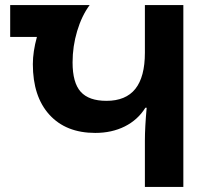

<svg xmlns="http://www.w3.org/2000/svg" viewBox="-20 -734 830 754"><path d="M549 -182Q549 -234 556 -311H551Q521 -263 470 -237.5Q419 -212 354 -212Q239 -212 174 -283.5Q109 -355 109 -482Q109 -531 125 -589H20V-714H332Q301 -672 283 -612Q265 -552 265 -489Q265 -409 297 -373.5Q329 -338 398 -338Q474 -338 511.5 -385Q549 -432 549 -527V-714H700V0H549Z"/></svg>

Font: Noto Sans Georgian
Style: Regular
Weight: 600
Designer: Monotype Design team
Foundry: Monotype Imaging Inc.
Version: Version 1.000